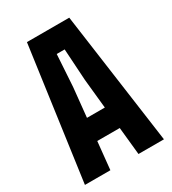

<svg xmlns="http://www.w3.org/2000/svg" viewBox="-193 -903 903 1006"><g transform="rotate(-30 259.0 -400.0)"><path d="M20 0 131 -800H387L498 0H344L327 -167H191L174 0ZM205 -299H313L295 -476L283 -668H235L223 -476Z"/></g></svg>

Font: Big Shoulders Text Black
Style: Regular
Weight: 900
Designer: Patric King
Foundry: XO Type Co
Version: Version 1.000; ttfautohint (v1.8.2)